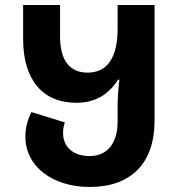

<svg xmlns="http://www.w3.org/2000/svg" viewBox="-20 -734 713 764"><path d="M337 10C499 10 595 -82 595 -254V-714H448V-620C448 -502 405 -445 329 -445C259 -445 219 -491 219 -589V-714H72V-579C72 -418 148 -325 284 -325C359 -325 412 -358 450 -417H455C450 -375 448 -339 448 -308V-250C448 -163 406 -113 337 -113C271 -113 231 -149 231 -205C231 -218 233 -233 238 -247L105 -288C89 -256 81 -224 81 -190C81 -71 190 10 337 10Z"/></svg>

Font: Noto Sans Georgian SemiCondensed Bold
Style: Regular
Weight: 700
Width: 4
Designer: Monotype Design Team, Akaki Razmadze
Foundry: Google LLC
Version: Version 2.005